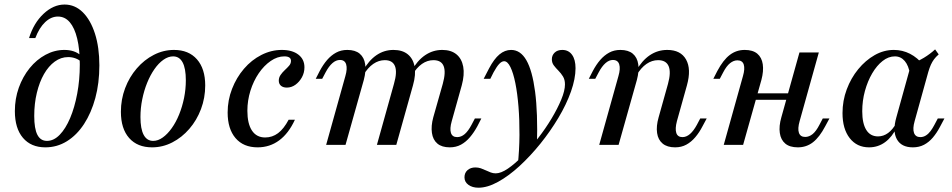

<svg xmlns="http://www.w3.org/2000/svg" viewBox="-20 -651 4280 863"><path d="M183.9 11.3Q119.4 11.3 83.1 -31.5Q46.8 -74.2 46.8 -151.6Q46.8 -207.3 64.5 -256.9Q82.3 -306.5 113.3 -344.8Q144.4 -383.1 184.7 -404.8Q225 -426.6 269.4 -426.6Q314.5 -426.6 342.7 -402.4V-375Q333.1 -383.9 318.1 -389.1Q303.2 -394.4 286.3 -394.4Q254 -394.4 226.2 -374.2Q198.4 -354 177.8 -318.1Q157.3 -282.3 145.6 -233.9Q133.9 -185.5 133.9 -129.8Q133.9 -72.6 148 -45.2Q162.1 -17.7 191.1 -17.7Q221.8 -17.7 248.4 -45.2Q275 -72.6 295.2 -120.2Q315.3 -167.7 327 -229.8Q338.7 -291.9 338.7 -360.5Q338.7 -429 327 -477.4Q315.3 -525.8 293.5 -551.2Q271.8 -576.6 240.3 -576.6Q209.7 -576.6 183.1 -551.6Q156.5 -526.6 138.7 -479.8H110.5Q131.5 -547.6 175.8 -589.1Q220.2 -630.6 270.2 -630.6Q316.9 -630.6 352 -596Q387.1 -561.3 406.9 -499.6Q426.6 -437.9 426.6 -357.3Q426.6 -277.4 408.5 -210.5Q390.3 -143.5 357.7 -93.5Q325 -43.5 280.6 -16.1Q236.3 11.3 183.9 11.3Z M663.7 11.3Q597.6 11.3 560.5 -30.6Q523.4 -72.6 523.4 -148.4Q523.4 -204 542.3 -254.4Q561.3 -304.8 594.8 -343.5Q628.2 -382.3 671.4 -404.4Q714.5 -426.6 762.1 -426.6Q828.2 -426.6 865.3 -384.3Q902.4 -341.9 902.4 -266.9Q902.4 -211.3 883.5 -160.9Q864.5 -110.5 831 -71.8Q797.6 -33.1 754.4 -10.9Q711.3 11.3 663.7 11.3ZM668.5 -17.7Q690.3 -17.7 711.7 -33.1Q733.1 -48.4 752 -75Q771 -101.6 785.1 -136.3Q799.2 -171 807.3 -210.5Q815.3 -250 815.3 -290.3Q815.3 -343.5 800.8 -370.6Q786.3 -397.6 758.1 -397.6Q736.3 -397.6 714.5 -382.3Q692.7 -366.9 674.2 -340.3Q655.6 -313.7 641.5 -279Q627.4 -244.4 619.4 -204.8Q611.3 -165.3 611.3 -125Q611.3 -71.8 625.8 -44.8Q640.3 -17.7 668.5 -17.7Z M1137.9 11.3Q1074.2 11.3 1038.7 -30.2Q1003.2 -71.8 1003.2 -145.2Q1003.2 -200.8 1023 -251.6Q1042.7 -302.4 1076.6 -341.9Q1110.5 -381.5 1154.8 -404Q1199.2 -426.6 1246.8 -426.6Q1293.5 -426.6 1321 -405.6Q1348.4 -384.7 1348.4 -348.4Q1348.4 -324.2 1337.1 -303.6Q1325.8 -283.1 1308.1 -270.2Q1290.3 -257.3 1269.4 -257.3Q1252.4 -257.3 1242.7 -265.7Q1233.1 -274.2 1233.1 -288.7Q1233.1 -302.4 1241.1 -314.1Q1249.2 -325.8 1260.1 -335.9Q1271 -346 1279.4 -355.6Q1287.9 -365.3 1287.9 -377.4Q1287.9 -397.6 1258.1 -397.6Q1226.6 -397.6 1196.8 -377Q1166.9 -356.5 1143.1 -321.8Q1119.4 -287.1 1105.6 -243.1Q1091.9 -199.2 1091.9 -153.2Q1091.9 -95.2 1112.5 -64.1Q1133.1 -33.1 1171.8 -33.1Q1204 -33.1 1229.8 -52.4Q1255.6 -71.8 1277.4 -112.9H1305.6Q1277.4 -51.6 1235.1 -20.2Q1192.7 11.3 1137.9 11.3Z M2001.6 11.3Q1966.1 11.3 1946 -5.6Q1925.8 -22.6 1921.4 -53.6Q1916.9 -84.7 1927.4 -123.4L1970.2 -274.2Q1984.7 -326.6 1974.2 -353.6Q1963.7 -380.6 1928.2 -380.6Q1900.8 -380.6 1876.6 -363.7Q1852.4 -346.8 1832.3 -312.9L1829 -331.5Q1855.6 -379 1890.7 -402.8Q1925.8 -426.6 1967.7 -426.6Q2007.3 -426.6 2031.5 -406.9Q2055.6 -387.1 2062.1 -351.2Q2068.5 -315.3 2055.6 -267.7L2010.5 -106.5Q2000.8 -72.6 2006.9 -53.6Q2012.9 -34.7 2034.7 -34.7Q2053.2 -34.7 2069 -48.4Q2084.7 -62.1 2099.2 -89.5L2114.5 -118.5H2143.5L2125.8 -83.9Q2110.5 -55.6 2092.3 -34.3Q2074.2 -12.9 2052 -0.8Q2029.8 11.3 2001.6 11.3ZM1446 0 1532.3 -308.9Q1541.9 -341.9 1535.9 -361.7Q1529.8 -381.5 1508.1 -381.5Q1490.3 -381.5 1474.2 -367.3Q1458.1 -353.2 1443.5 -325.8L1428.2 -296.8H1399.2L1416.9 -331.5Q1432.3 -360.5 1450.4 -381.5Q1468.5 -402.4 1490.7 -414.5Q1512.9 -426.6 1541.1 -426.6Q1576.6 -426.6 1596.8 -409.7Q1616.9 -392.7 1621.4 -362.1Q1625.8 -331.5 1615.3 -291.9L1533.1 0ZM1674.2 0 1750.8 -274.2Q1766.1 -327.4 1755.2 -354Q1744.4 -380.6 1709.7 -380.6Q1682.3 -380.6 1657.7 -363.7Q1633.1 -346.8 1612.9 -312.9L1610.5 -331.5Q1637.1 -379 1671.8 -402.8Q1706.5 -426.6 1748.4 -426.6Q1788.7 -426.6 1812.9 -406.9Q1837.1 -387.1 1843.5 -351.6Q1850 -316.1 1836.3 -267.7L1761.3 0Z M2130.6 192.7Q2103.2 192.7 2085.5 179.8Q2067.7 166.9 2067.7 146Q2067.7 125.8 2081.5 113.7Q2095.2 101.6 2116.9 101.6Q2129.8 101.6 2141.5 105.6Q2153.2 109.7 2164.1 114.9Q2175 120.2 2185.9 124.2Q2196.8 128.2 2208.1 128.2Q2231.5 128.2 2262.9 106.9Q2294.4 85.5 2329.4 49.6Q2364.5 13.7 2398.4 -29.8Q2432.3 -73.4 2459.3 -118.5Q2486.3 -163.7 2502.8 -203.6Q2519.4 -243.5 2519.4 -271.8Q2519.4 -292.7 2510.5 -307.3Q2501.6 -321.8 2489.9 -333.5Q2478.2 -345.2 2469.4 -356.9Q2460.5 -368.5 2460.5 -384.7Q2460.5 -402.4 2473 -414.5Q2485.5 -426.6 2507.3 -426.6Q2535.5 -426.6 2551.2 -404.8Q2566.9 -383.1 2566.9 -344.4Q2566.9 -297.6 2546.4 -239.5Q2525.8 -181.5 2489.9 -121.4Q2454 -61.3 2408.9 -5.2Q2363.7 50.8 2314.9 95.6Q2266.1 140.3 2218.5 166.5Q2171 192.7 2130.6 192.7ZM2307.3 91.1Q2314.5 23.4 2314.9 -44Q2315.3 -111.3 2310.5 -171.4Q2305.6 -231.5 2296.4 -277.4Q2287.1 -323.4 2274.2 -349.6Q2261.3 -375.8 2246 -375.8Q2235.5 -375.8 2224.2 -364.1Q2212.9 -352.4 2198.4 -325.8L2183.9 -296.8H2154L2178.2 -343.5Q2200.8 -386.3 2225 -406.5Q2249.2 -426.6 2277.4 -426.6Q2319.4 -426.6 2346 -380.2Q2372.6 -333.9 2385.1 -239.1Q2397.6 -144.4 2393.5 0.8Q2381.5 15.3 2368.5 29.8Q2355.6 44.4 2340.7 59.7Q2325.8 75 2307.3 91.1Z M3014.5 11.3Q2979 11.3 2958.5 -5.6Q2937.9 -22.6 2933.5 -53.2Q2929 -83.9 2940.3 -123.4L2982.3 -273.4Q2996.8 -325.8 2985.5 -353.2Q2974.2 -380.6 2937.9 -380.6Q2910.5 -380.6 2885.9 -363.7Q2861.3 -346.8 2841.1 -312.9L2837.9 -330.6Q2865.3 -379 2900.8 -402.8Q2936.3 -426.6 2979 -426.6Q3039.5 -426.6 3063.7 -383.5Q3087.9 -340.3 3067.7 -267.7L3022.6 -106.5Q3013.7 -72.6 3019.8 -53.6Q3025.8 -34.7 3047.6 -34.7Q3065.3 -34.7 3081.5 -48.8Q3097.6 -62.9 3112.1 -89.5L3127.4 -118.5H3156.5L3137.9 -83.9Q3123.4 -55.6 3105.2 -34.3Q3087.1 -12.9 3064.9 -0.8Q3042.7 11.3 3014.5 11.3ZM2673.4 0 2759.7 -308.9Q2769.4 -341.9 2763.3 -361.7Q2757.3 -381.5 2734.7 -381.5Q2717.7 -381.5 2701.6 -367.3Q2685.5 -353.2 2671 -325.8L2655.6 -296.8H2626.6L2644.4 -331.5Q2659.7 -360.5 2677.8 -381.5Q2696 -402.4 2718.1 -414.5Q2740.3 -426.6 2768.5 -426.6Q2804 -426.6 2824.2 -409.7Q2844.4 -392.7 2848.8 -362.1Q2853.2 -331.5 2842.7 -291.9L2760.5 0Z M3233.1 0 3319.4 -308.9Q3329 -341.9 3323 -360.9Q3316.9 -379.8 3294.4 -379.8Q3277.4 -379.8 3261.3 -366.9Q3245.2 -354 3230.6 -325.8L3215.3 -296.8H3186.3L3204 -331.5Q3230.6 -381.5 3260.1 -404Q3289.5 -426.6 3327.4 -426.6Q3363.7 -426.6 3383.9 -409.7Q3404 -392.7 3408.5 -362.1Q3412.9 -331.5 3402.4 -291.9L3320.2 0ZM3333.1 -202.4 3341.1 -231.5H3565.3L3557.3 -202.4ZM3566.1 11.3Q3529.8 11.3 3509.7 -5.6Q3489.5 -22.6 3485.1 -53.2Q3480.6 -83.9 3491.9 -123.4L3573.4 -415.3H3660.5L3574.2 -106.5Q3564.5 -72.6 3571 -54Q3577.4 -35.5 3599.2 -35.5Q3616.9 -35.5 3632.7 -48.4Q3648.4 -61.3 3662.9 -89.5L3678.2 -118.5H3708.1L3689.5 -83.9Q3663.7 -34.7 3634.3 -11.7Q3604.8 11.3 3566.1 11.3Z M3886.3 11.3Q3831.5 11.3 3799.2 -30.2Q3766.9 -71.8 3766.9 -142.7Q3766.9 -198.4 3785.9 -249.2Q3804.8 -300 3837.5 -339.9Q3870.2 -379.8 3911.3 -403.2Q3952.4 -426.6 3997.6 -426.6Q4036.3 -426.6 4070.2 -409.3Q4104 -391.9 4130.6 -358.9L4070.2 -316.9Q4064.5 -355.6 4046.8 -376.6Q4029 -397.6 4002.4 -397.6Q3973.4 -397.6 3947.2 -377Q3921 -356.5 3900.4 -321.4Q3879.8 -286.3 3867.7 -242.3Q3855.6 -198.4 3855.6 -150.8Q3855.6 -96 3873.8 -66.9Q3891.9 -37.9 3926.6 -37.9Q3950.8 -37.9 3971.8 -53.2Q3992.7 -68.5 4009.7 -99.2L4012.1 -80.6Q3990.3 -35.5 3958.5 -12.1Q3926.6 11.3 3886.3 11.3ZM4083.1 11.3Q4031.5 11.3 4011.3 -25Q3991.1 -61.3 4008.9 -123.4L4075.8 -364.5Q4105.6 -375 4133.1 -391.5Q4160.5 -408.1 4183.1 -429L4199.2 -406.5Q4186.3 -395.2 4178.2 -384.3Q4170.2 -373.4 4164.1 -360.1Q4158.1 -346.8 4152.4 -327.4L4091.1 -106.5Q4081.5 -72.6 4088.3 -53.6Q4095.2 -34.7 4116.9 -34.7Q4129.8 -34.7 4141.5 -41.9Q4153.2 -49.2 4162.5 -61.7Q4171.8 -74.2 4179.8 -89.5L4195.2 -118.5H4225L4204 -79Q4190.3 -53.2 4173 -32.7Q4155.6 -12.1 4133.5 -0.4Q4111.3 11.3 4083.1 11.3Z"/></svg>

Font: Playfair 5pt SemiExpanded Light Medium
Style: Italic
Weight: 500
Italic angle: -15.6°
Version: Version 2.001;gftools[0.9.30]